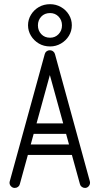

<svg xmlns="http://www.w3.org/2000/svg" viewBox="-20 -906 481 926"><path d="M195.9 -645.4Q197.8 -653.2 204.4 -658.4Q211 -663.6 220.2 -663.6Q230.4 -663.6 237.4 -656.2Q244.4 -648.9 244.4 -638.8V-630.9L75.6 -17.9Q73.8 -10 66.9 -4.8Q60.1 0.4 50.9 0.4Q41.1 0.4 33.6 -7Q26 -14.4 26 -24.5Q26 -29 27.8 -34.2ZM106 -158.9Q95.2 -158.9 87.9 -165.9Q80.5 -173 80.5 -183.8Q80.5 -194.5 87.9 -201.9Q95.2 -209.2 106 -209.2H334.2Q345 -209.2 352.4 -201.9Q359.8 -194.5 359.8 -183.8Q359.8 -173 352.4 -165.9Q345 -158.9 334.2 -158.9ZM125.4 -260.4Q114.6 -260.4 107.6 -267.4Q100.5 -274.5 100.5 -285.2Q100.5 -295.6 107.6 -303.2Q114.6 -310.8 125.4 -310.8H315.9Q326.6 -310.8 334 -303.2Q341.4 -295.6 341.4 -285.2Q341.4 -274.5 334 -267.4Q326.6 -260.4 315.9 -260.4ZM413.1 -32.4Q413.5 -30.2 413.9 -28.4Q414.2 -26.6 414.2 -25.1Q414.2 -15 407.2 -7.3Q400.1 0.4 390 0.4Q381.4 0.4 374.4 -4.8Q367.5 -10 365.6 -17.9L196.5 -630.9L196.1 -638.1Q196.1 -648.9 203.1 -656.2Q210.1 -663.6 220.2 -663.6Q229.5 -663.6 236.1 -658.4Q242.8 -653.2 245 -645.4ZM221.7 -682Q191.1 -682 167.2 -696.2Q143.4 -710.4 129.3 -733.6Q115.2 -756.9 115.2 -784.1Q115.2 -811.4 129.3 -834.7Q143.4 -858 167.2 -871.9Q191.1 -885.8 221.7 -885.8Q249.9 -885.8 274 -872.1Q298.1 -858.4 312.2 -835.2Q326.4 -812.1 326.4 -784.2Q326.4 -756.2 312.2 -733.1Q298.1 -710 274 -696Q249.9 -682 221.7 -682ZM221.5 -724.1Q246.1 -724.1 262.6 -741.4Q279 -758.6 279 -783.6Q279 -808.7 262.6 -825.9Q246.1 -843 221.5 -843Q195.1 -843 179 -825.9Q162.9 -808.7 162.9 -783.6Q162.9 -758.6 179 -741.4Q195.1 -724.1 221.5 -724.1Z"/></svg>

Font: Libertine-Super Thin
Style: Regular
Weight: 100
Designer: Bastien Sozeau
Foundry: NBR — Bastien Sozeau
Version: Version 2.003;gftools[0.9.33]